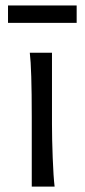

<svg xmlns="http://www.w3.org/2000/svg" viewBox="-20 -694 315 714"><path d="M173.3 -231.9Q173.3 -178.2 176 -107.2Q178.7 -36.1 183.1 0H98.1V-258.8Q98.1 -439 90.8 -498H173.3ZM9.8 -673.8H265.1V-608.9H9.8Z"/></svg>

Font: Lesson One Light
Style: Regular
Weight: 300
Designer: But Ko, Victor Gaultney, Annie Olsen, Julie Remington, Don Collingsworth, Eric Hays, Becca Hirsbrunner
Version: Version 1.100